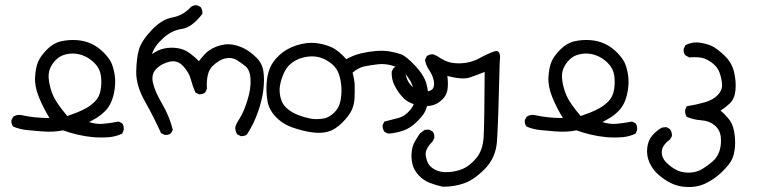

<svg xmlns="http://www.w3.org/2000/svg" viewBox="-20 -416 3040 748"><path d="M340.8 118.2Q310.5 115.2 281.7 108.4Q252.9 101.6 225.6 91.8Q207 95.7 186.5 96.7Q166 97.7 140.6 95.7Q115.2 93.8 85.9 90.8Q56.6 87.9 31.2 77.1Q23.4 67.4 24.4 52.7L31.2 39.1Q44.9 29.3 62.5 32.2Q87.9 38.1 116.2 41Q144.5 43.9 172.9 43.9Q148.4 3.9 131.3 -38.1Q114.3 -80.1 116.7 -116.7Q119.1 -153.3 128.4 -175.3Q137.7 -197.3 162.6 -222.7Q187.5 -248 216.8 -254.9Q246.1 -261.7 277.8 -259.8Q309.6 -257.8 335.9 -245.6Q362.3 -233.4 384.8 -210.4Q407.2 -187.5 415 -168.5Q422.9 -149.4 426.8 -124Q430.7 -98.6 426.8 -69.8Q422.9 -41 413.6 -19.5Q404.3 2 389.2 17.1Q374 32.2 358.9 41.5Q343.8 50.8 327.1 59.6Q354.5 68.4 380.4 66.4Q406.2 64.5 442.4 57.6L456.1 64.5Q463.9 75.2 461.9 90.8L456.1 104.5Q433.6 115.2 408.2 118.2Q372.1 121.1 340.8 118.2ZM279.3 22.5Q298.8 14.6 316.4 4.9Q334 -4.9 350.6 -21.5Q367.2 -38.1 372.1 -65.9Q377 -93.8 373 -121.6Q369.1 -149.4 348.1 -170.4Q327.1 -191.4 301.3 -200.7Q275.4 -210 248.5 -206.5Q221.7 -203.1 204.1 -188.5Q186.5 -173.8 176.3 -152.3Q166 -130.9 170.9 -99.6Q175.8 -68.4 188.5 -40.5Q201.2 -12.7 242.2 36.1Z M918 114.3 904.3 107.4Q896.5 95.7 896.5 81.1Q897.5 70.3 913.6 45.4Q929.7 20.5 943.8 -24.9Q958 -70.3 956.1 -106.9Q954.1 -143.6 936 -158.2Q918 -172.9 900.4 -183.1Q882.8 -193.4 858.4 -188.5Q834 -183.6 808.1 -158.7Q782.2 -133.8 786.1 -69.3L779.3 -55.7Q769.5 -47.9 754.9 -48.8L741.2 -55.7Q730.5 -80.1 723.6 -106.4Q716.8 -132.8 694.3 -157.7Q671.9 -182.6 641.1 -175.8Q610.4 -168.9 589.4 -148.4Q568.4 -127.9 575.7 -94.2Q583 -60.5 611.3 -12.2Q639.6 36.1 653.3 89.8L646.5 102.5Q636.7 111.3 621.1 109.4L607.4 102.5Q579.1 40 544.4 -21.5Q509.8 -83 510.7 -136.7Q511.7 -190.4 521.5 -223.6Q531.2 -256.8 570.8 -298.8Q610.4 -340.8 651.9 -348.1Q693.4 -355.5 723.6 -388.7Q733.4 -396.5 748 -395.5L761.7 -388.7Q769.5 -377 768.6 -362.3Q727.5 -308.6 688 -303.2Q648.4 -297.9 614.3 -266.1Q580.1 -234.4 572.3 -205.1Q594.7 -221.7 619.6 -227.1Q644.5 -232.4 671.4 -228.5Q698.2 -224.6 719.7 -208.5Q741.2 -192.4 754.9 -177.7Q778.3 -208 793 -218.3Q807.6 -228.5 822.8 -234.4Q837.9 -240.2 855.5 -242.7Q873 -245.1 893.6 -240.7Q914.1 -236.3 935.1 -225.1Q956.1 -213.9 979 -191.4Q1002 -168.9 1006.3 -137.2Q1010.7 -105.5 1005.9 -65.4Q1001 -25.4 984.9 20.5Q968.8 66.4 942.4 107.4Q933.6 115.2 918 114.3Z M1496.1 104.5Q1485.4 103.5 1477.5 96.7Q1469.7 85.9 1470.7 71.3L1477.5 57.6Q1504.9 50.8 1531.2 43.9Q1557.6 37.1 1578.6 11.7Q1599.6 -13.7 1595.7 -43Q1591.8 -72.3 1583.5 -90.8Q1575.2 -109.4 1557.6 -129.9Q1540 -150.4 1510.7 -159.7Q1481.4 -168.9 1451.7 -165.5Q1421.9 -162.1 1398.9 -157.2Q1376 -152.3 1353.5 -132.8Q1361.3 -105.5 1361.8 -82.5Q1362.3 -59.6 1361.3 -34.7Q1360.4 -9.8 1350.6 12.2Q1340.8 34.2 1313.5 61.5Q1286.1 88.9 1258.8 96.7Q1231.4 104.5 1195.8 99.6Q1160.2 94.7 1120.6 81.1Q1081.1 67.4 1054.2 39.1Q1027.3 10.7 1022 -22.9Q1016.6 -56.6 1018.6 -89.8Q1020.5 -123 1031.2 -149.9Q1042 -176.8 1068.8 -201.7Q1095.7 -226.6 1135.3 -239.3Q1174.8 -252 1208 -248.5Q1241.2 -245.1 1269.5 -232.9Q1297.9 -220.7 1329.1 -185.5Q1357.4 -201.2 1386.2 -208Q1415 -214.8 1443.8 -217.3Q1472.7 -219.7 1497.1 -215.8Q1521.5 -211.9 1542 -204.6Q1562.5 -197.3 1597.7 -159.7Q1632.8 -122.1 1641.6 -88.4Q1650.4 -54.7 1647.5 -26.4Q1644.5 2 1635.7 19Q1627 36.1 1602.1 60.1Q1577.1 84 1551.3 92.8Q1525.4 101.6 1496.1 104.5ZM1245.1 44.9Q1265.6 39.1 1283.2 21.5Q1300.8 3.9 1306.2 -22Q1311.5 -47.9 1310.1 -75.2Q1308.6 -102.5 1300.3 -127Q1292 -151.4 1272 -167.5Q1252 -183.6 1230.5 -190.9Q1209 -198.2 1183.6 -195.8Q1158.2 -193.4 1137.7 -183.6Q1117.2 -173.8 1103 -158.2Q1088.9 -142.6 1078.6 -112.8Q1068.4 -83 1069.3 -62Q1070.3 -41 1077.1 -22.9Q1084 -4.9 1101.6 9.3Q1119.1 23.4 1141.6 32.2Q1164.1 41 1189 45.9Q1213.9 50.8 1245.1 44.9Z M1705.1 311.5Q1678.7 305.7 1654.3 296.4Q1629.9 287.1 1610.8 266.6Q1591.8 246.1 1586.4 221.7Q1581.1 197.3 1584 174.3Q1586.9 151.4 1596.2 135.3Q1605.5 119.1 1616.2 103.5L1634.8 89.8L1651.4 88.9L1665 95.7Q1673.8 106.4 1671.9 122.1L1665 135.7Q1634.8 165 1638.7 189.9Q1642.6 214.8 1652.3 227.1Q1662.1 239.3 1680.2 247.6Q1698.2 255.9 1727.1 254.4Q1755.9 252.9 1782.2 242.2Q1808.6 231.4 1835 200.7Q1861.3 169.9 1864.3 116.2Q1867.2 62.5 1868.2 -135.7Q1838.9 -124 1810.5 -114.3Q1782.2 -104.5 1722.7 -120.1Q1726.6 -92.8 1723.6 -68.8Q1720.7 -44.9 1702.6 -27.8Q1684.6 -10.7 1665 -5.9Q1645.5 -1 1623.5 -3.4Q1601.6 -5.9 1581.5 -14.2Q1561.5 -22.5 1544.9 -41.5Q1528.3 -60.5 1516.6 -84Q1504.9 -107.4 1505.9 -136.7L1512.7 -150.4Q1523.4 -159.2 1539.1 -157.2L1552.7 -150.4Q1558.6 -129.9 1564.9 -110.4Q1571.3 -90.8 1591.8 -73.7Q1612.3 -56.6 1636.2 -58.6Q1660.2 -60.5 1667 -71.8Q1673.8 -83 1669.4 -103.5Q1665 -124 1652.3 -142.1Q1639.6 -160.2 1635.7 -182.6L1642.6 -197.3Q1654.3 -206.1 1668.9 -204.1L1683.6 -197.3Q1713.9 -175.8 1740.2 -171.4Q1766.6 -167 1795.4 -171.4Q1824.2 -175.8 1851.1 -190.9Q1877.9 -206.1 1906.2 -215.8Q1933.6 -224.6 1926.8 -174.8Q1920.9 73.2 1916 136.2Q1911.1 199.2 1868.7 242.2Q1826.2 285.2 1787.6 298.3Q1749 311.5 1705.1 311.5Z M2340.8 118.2Q2310.5 115.2 2281.7 108.4Q2252.9 101.6 2225.6 91.8Q2207 95.7 2186.5 96.7Q2166 97.7 2140.6 95.7Q2115.2 93.8 2085.9 90.8Q2056.6 87.9 2031.2 77.1Q2023.4 67.4 2024.4 52.7L2031.2 39.1Q2044.9 29.3 2062.5 32.2Q2087.9 38.1 2116.2 41Q2144.5 43.9 2172.9 43.9Q2148.4 3.9 2131.3 -38.1Q2114.3 -80.1 2116.7 -116.7Q2119.1 -153.3 2128.4 -175.3Q2137.7 -197.3 2162.6 -222.7Q2187.5 -248 2216.8 -254.9Q2246.1 -261.7 2277.8 -259.8Q2309.6 -257.8 2335.9 -245.6Q2362.3 -233.4 2384.8 -210.4Q2407.2 -187.5 2415 -168.5Q2422.9 -149.4 2426.8 -124Q2430.7 -98.6 2426.8 -69.8Q2422.9 -41 2413.6 -19.5Q2404.3 2 2389.2 17.1Q2374 32.2 2358.9 41.5Q2343.8 50.8 2327.1 59.6Q2354.5 68.4 2380.4 66.4Q2406.2 64.5 2442.4 57.6L2456.1 64.5Q2463.9 75.2 2461.9 90.8L2456.1 104.5Q2433.6 115.2 2408.2 118.2Q2372.1 121.1 2340.8 118.2ZM2279.3 22.5Q2298.8 14.6 2316.4 4.9Q2334 -4.9 2350.6 -21.5Q2367.2 -38.1 2372.1 -65.9Q2377 -93.8 2373 -121.6Q2369.1 -149.4 2348.1 -170.4Q2327.1 -191.4 2301.3 -200.7Q2275.4 -210 2248.5 -206.5Q2221.7 -203.1 2204.1 -188.5Q2186.5 -173.8 2176.3 -152.3Q2166 -130.9 2170.9 -99.6Q2175.8 -68.4 2188.5 -40.5Q2201.2 -12.7 2242.2 36.1Z M2643.6 311.5Q2616.2 308.6 2592.8 296.9Q2569.3 285.2 2546.4 265.6Q2523.4 246.1 2510.7 218.3Q2498 190.4 2501.5 160.2Q2504.9 129.9 2522 110.8Q2539.1 91.8 2558.6 81.1L2576.2 79.1L2589.8 86.9Q2598.6 98.6 2597.7 114.3L2589.8 127.9Q2558.6 150.4 2558.1 175.8Q2557.6 201.2 2580.6 221.7Q2603.5 242.2 2624 250Q2644.5 257.8 2669.9 256.3Q2695.3 254.9 2716.3 242.2Q2737.3 229.5 2756.3 212.9Q2775.4 196.3 2783.2 171.4Q2791 146.5 2788.1 118.2Q2785.2 89.8 2764.2 72.3Q2743.2 54.7 2712.9 52.7Q2682.6 50.8 2655.3 39.1Q2647.5 27.3 2649.4 11.7L2655.3 -2Q2691.4 -7.8 2724.6 -17.1Q2757.8 -26.4 2776.4 -45.9Q2794.9 -65.4 2793 -88.4Q2791 -111.3 2783.7 -131.8Q2776.4 -152.3 2759.8 -166.5Q2743.2 -180.7 2724.1 -188Q2705.1 -195.3 2665 -192.4L2650.4 -200.2Q2641.6 -210 2643.6 -225.6L2650.4 -240.2Q2677.7 -253.9 2705.1 -250Q2732.4 -246.1 2752 -237.3Q2771.5 -228.5 2801.3 -200.7Q2831.1 -172.9 2839.8 -135.3Q2848.6 -97.7 2845.2 -64Q2841.8 -30.3 2822.8 -12.7Q2803.7 4.9 2787.1 14.6Q2797.9 23.4 2815.9 43.5Q2834 63.5 2839.8 95.2Q2845.7 127 2843.3 156.2Q2840.8 185.5 2831.5 205.1Q2822.3 224.6 2793 253.4Q2763.7 282.2 2727.1 299.3Q2690.4 316.4 2643.6 311.5Z"/></svg>

Font: JasonHandwriting4
Style: Regular
Weight: 400
Version: Version 1.01.21